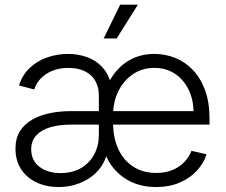

<svg xmlns="http://www.w3.org/2000/svg" viewBox="-20 -773 946 805"><path d="M225.6 11.2Q174.8 11.2 133.8 -7.8Q92.8 -26.9 68.8 -63Q44.9 -99.1 44.9 -149.9Q44.9 -192.9 63.5 -222.7Q82 -252.4 114.3 -271Q146.5 -289.6 188.2 -298.3Q230 -307.1 276.9 -307.1H820.8L791 -284.7Q794.4 -342.3 774.7 -388.4Q754.9 -434.6 716.8 -461.4Q678.7 -488.3 627 -488.3Q575.7 -488.3 536.6 -461.4Q497.6 -434.6 475.8 -389.9Q454.1 -345.2 454.1 -290.5V-258.8Q454.1 -195.3 476.1 -147.9Q498 -100.6 538.8 -74.2Q579.6 -47.9 634.8 -47.9Q673.3 -47.9 702.9 -60.1Q732.4 -72.3 752.7 -93.5Q772.9 -114.7 782.7 -140.6L846.2 -126Q834 -88.4 805.2 -57.1Q776.4 -25.9 733.2 -7.3Q689.9 11.2 634.8 11.2Q573.2 11.2 525.1 -12.9Q477.1 -37.1 446.8 -80.1Q416.5 -123 407.2 -179.2L415 -370.6Q428.2 -422.9 457.8 -462.6Q487.3 -502.4 530.3 -524.7Q573.2 -546.9 627 -546.9Q673.3 -546.9 715.1 -530Q756.8 -513.2 789.1 -479.2Q821.3 -445.3 839.8 -394.8Q858.4 -344.2 858.4 -276.9V-250.5H277.3Q227.5 -250.5 190.2 -239.3Q152.8 -228 131.8 -205.1Q110.8 -182.1 110.8 -147.5Q110.8 -100.1 145.3 -73.7Q179.7 -47.4 233.4 -47.4Q284.7 -47.4 320.6 -68.8Q356.4 -90.3 375.5 -126.7Q394.5 -163.1 394.5 -207.5V-372.1Q394.5 -407.7 379.6 -433.8Q364.7 -460 336.2 -474.1Q307.6 -488.3 267.1 -488.3Q228 -488.3 198.5 -475.8Q168.9 -463.4 150.1 -443.1Q131.3 -422.9 123.5 -397.9L59.6 -414.6Q74.2 -460 105.5 -489Q136.7 -518.1 178.5 -532.5Q220.2 -546.9 266.1 -546.9Q309.6 -546.9 348.1 -532.2Q386.7 -517.6 413.6 -486.1Q440.4 -454.6 448.2 -404.3L438 -143.1L431.2 -142.1Q425.3 -107.4 407.2 -79.1Q389.2 -50.8 361.3 -30.8Q333.5 -10.7 299.1 0.2Q264.6 11.2 225.6 11.2ZM414.6 -611.8 483.9 -753.4H558.1L469.2 -611.8Z"/></svg>

Font: Inter 18pt Light
Style: Regular
Weight: 300
Designer: Rasmus Andersson
Foundry: rsms
Version: Version 4.001;git-66647c0bb